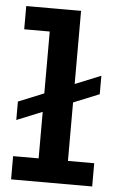

<svg xmlns="http://www.w3.org/2000/svg" viewBox="-51 -722 455 757"><g transform="rotate(5 176.5 -343.0)"><path d="M22 -235V-308L341 -438V-365ZM123 -28V-686H239V-28ZM22 0V-92H343V0ZM22 -594V-686H232V-594Z"/></g></svg>

Font: BioRhyme SemiBold
Style: Regular
Weight: 600
Designer: Aoife Mooney
Foundry: Aoife Mooney Type
Version: Version 1.600;gftools[0.9.33]